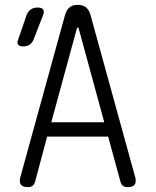

<svg xmlns="http://www.w3.org/2000/svg" viewBox="-20 -760 640 790"><path d="M191 -257H409L304 -642Q303 -647 300.5 -647Q298 -647 296 -642ZM476 -11 425 -198H174L124 -11Q121 -1 114 4.5Q107 10 93 10Q74 10 66 -0.5Q58 -11 64 -32L248 -700Q254 -720 266.5 -730Q279 -740 300 -740Q321 -740 333.5 -730Q346 -720 352 -700L536 -32Q542 -11 534 -0.5Q526 10 507 10Q493 10 486 4.5Q479 -1 476 -11ZM118 -597Q112 -583 101.5 -576Q91 -569 76 -569Q60 -569 54.5 -576.5Q49 -584 55 -598L89 -697Q95 -713 106.5 -721Q118 -729 135 -729Q152 -729 157.5 -721Q163 -713 157 -697Z"/></svg>

Font: Maple Mono ExtraLight
Style: Regular
Weight: 275
Monospace: yes
Designer: subframe7536
Version: Version 7.000